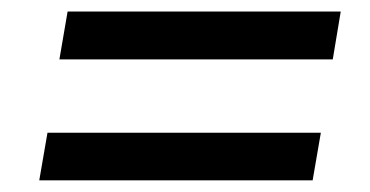

<svg xmlns="http://www.w3.org/2000/svg" viewBox="-20 -472 640 332"><path d="M555.4 -369.3 569.2 -452.1H96.9L82.7 -369.3ZM47.9 -160.2H520.6L534.8 -242.5H62.1Z"/></svg>

Font: Margiela Mono Italic Medium It
Style: Regular
Weight: 500
Designer: Mike Abbink, Paul van der Laan, Pieter van Rosmalen
Foundry: Bold Monday
Version: Version 2.003 2021